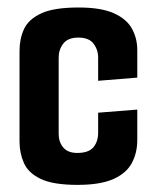

<svg xmlns="http://www.w3.org/2000/svg" viewBox="-20 -496 421 520"><path d="M189.9 4.7Q124.4 4.7 90.6 -11.3Q56.8 -27.3 44.9 -54.3Q32.9 -81.3 32.9 -112.6V-358.4Q32.9 -390.7 45 -417.2Q57.2 -443.7 91.5 -459.7Q125.7 -475.7 193 -475.7Q253.3 -475.7 287.9 -460.3Q322.5 -445 337.1 -418.8Q351.8 -392.7 351.8 -359.8V-285.8L245.8 -277.2V-340.2Q245.8 -361.4 233.3 -377.8Q220.8 -394.2 192.3 -394.2Q164.2 -394.2 151.5 -378Q138.9 -361.8 138.9 -340.2V-133.4Q138.9 -111.6 151.2 -96.7Q163.5 -81.8 189.3 -81.8Q220.1 -81.8 233 -97.2Q245.8 -112.6 245.8 -136.5V-190.8L351.8 -199.2V-116.6Q351.8 -82 337 -54.4Q322.2 -26.7 286.9 -11Q251.6 4.7 189.9 4.7Z"/></svg>

Font: Smooch Sans Thin
Style: Regular
Weight: 100
Designer: Robert E. Leuschke
Foundry: Robert E. Leuschke
Version: Version 1.010